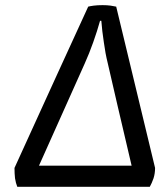

<svg xmlns="http://www.w3.org/2000/svg" viewBox="-20 -723 634 743"><path d="M559.6 0Q567.4 -13.7 574.2 -33.2Q580.1 -51.8 580.1 -73.2Q530.3 -281.2 429.7 -697.3Q421.9 -699.2 408.2 -701.2Q394.5 -703.1 377 -703.1Q357.4 -703.1 342.8 -701.2Q328.1 -699.2 321.3 -697.3Q225.6 -489.3 36.1 -73.2Q36.1 -50.8 38.1 -33.2Q41 -14.6 46.9 0Q217.8 0 559.6 0ZM489.3 -82Q399.4 -82 130.9 -82Q174.8 -180.7 307.6 -476.6Q325.2 -515.6 340.8 -559.6Q356.4 -603.5 367.2 -642.6Q369.1 -642.6 372.1 -642.6Q375 -603.5 381.8 -559.6Q387.7 -515.6 396.5 -480.5Q426.8 -347.7 489.3 -82Z"/></svg>

Font: cl
Style: Italic
Weight: 400
Designer: Mitja Miklavcic
Version: Version 7.504; 2011; Build 1022